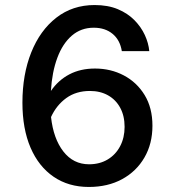

<svg xmlns="http://www.w3.org/2000/svg" viewBox="-20 -730 690 762"><path d="M357 -458Q419.5 -458 471.2 -430.8Q523 -403.5 554 -352.8Q585 -302 585 -231Q585 -159.5 553.2 -104.8Q521.5 -50 464.8 -19Q408 12 332.5 12Q252 12 192.8 -28.5Q133.5 -69 101.2 -144Q69 -219 69 -322.5Q69 -434.5 104 -522Q139 -609.5 203.5 -659.8Q268 -710 355.5 -710Q408.5 -710 447.8 -693.5Q487 -677 513.5 -650Q540 -623 554.8 -591Q569.5 -559 572.5 -527H463.5Q456.5 -571 427 -595.5Q397.5 -620 352 -620Q301.5 -620 265 -588.5Q228.5 -557 207.5 -500.5Q186.5 -444 182 -369Q211.5 -412 255.5 -435Q299.5 -458 357 -458ZM333.5 -78Q375.5 -78 407.2 -97Q439 -116 456.8 -149.8Q474.5 -183.5 474.5 -226.5Q474.5 -270 457.2 -302Q440 -334 409 -351.5Q378 -369 337 -369Q282 -369 243 -340.8Q204 -312.5 182.5 -265.5Q192 -179.5 231.5 -128.8Q271 -78 333.5 -78Z"/></svg>

Font: Azeret Mono Thin
Style: Regular
Weight: 100
Designer: Martin Vácha
Foundry: Displaay
Version: Version 1.002